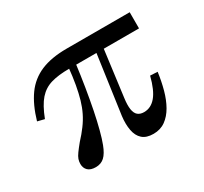

<svg xmlns="http://www.w3.org/2000/svg" viewBox="-97 -550 740 697"><g transform="rotate(-30 273.0 -202.0)"><path d="M51.6 -232.3 22.6 -239.5Q40.3 -300 68.1 -338.7Q96 -377.4 139.9 -396Q183.9 -414.5 247.6 -414.5H512.1V-346.8H218.5Q174.2 -346.8 143.5 -337.9Q112.9 -329 91.5 -304.8Q70.2 -280.6 51.6 -232.3ZM125 11.3Q103.2 11.3 92.3 0.8Q81.5 -9.7 81.5 -26.6Q81.5 -37.1 84.7 -46.4Q87.9 -55.6 96.4 -67.3Q104.8 -79 119.4 -96.8Q139.5 -118.5 154.4 -138.7Q169.4 -158.9 179.8 -180.2Q190.3 -201.6 197.6 -226.6Q204.8 -251.6 210.5 -283.1Q216.1 -314.5 220.2 -355.6H250Q243.5 -304.8 235.9 -258.1Q228.2 -211.3 220.2 -171Q212.1 -130.6 203.6 -98.4Q195.2 -66.1 187.1 -45.2Q175.8 -15.3 161.3 -2Q146.8 11.3 125 11.3ZM366.9 11.3Q337.1 11.3 321 -3.2Q304.8 -17.7 300 -44Q295.2 -70.2 299.2 -102.4L334.7 -354H365.3L339.5 -155.6Q335.5 -126.6 338.3 -108.5Q341.1 -90.3 350.8 -82.3Q360.5 -74.2 376.6 -74.2Q405.6 -74.2 426.6 -99.2Q447.6 -124.2 461.3 -178.2L491.9 -176.6Q487.1 -140.3 477.8 -106Q468.5 -71.8 453.6 -45.6Q438.7 -19.4 417.3 -4Q396 11.3 366.9 11.3Z"/></g></svg>

Font: Playfair 12pt Light
Style: Regular
Weight: 300
Designer: Claus Eggers Sørensen
Foundry: Claus Eggers Sørensen
Version: Version 2.000;gftools[0.9.28]